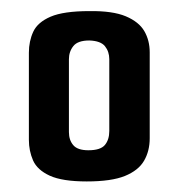

<svg xmlns="http://www.w3.org/2000/svg" viewBox="-20 -676 327 351"><path d="M138.6 -344.3Q94 -344.3 71 -354.8Q48.1 -365.3 40.4 -382.8Q32.8 -400.3 32.8 -420.3V-579.7Q32.8 -600.7 40.8 -618Q48.8 -635.3 72.5 -645.5Q96.3 -655.7 143.3 -655.7Q185.9 -656.3 210 -646.2Q234.1 -636 243.9 -619Q253.7 -602 253.7 -580.4V-423.3Q253.7 -400 243.4 -382.2Q233.1 -364.4 208.3 -354.3Q183.5 -344.3 138.6 -344.3ZM141.6 -401.3Q163.7 -401.3 171.8 -411Q179.8 -420.7 179.8 -436.5V-567.8Q179.8 -581.6 171.9 -591.5Q164 -601.3 143.3 -602Q122.2 -602 114.1 -591.8Q106 -581.6 106 -567.8V-434.5Q106 -420 113.9 -410.7Q121.8 -401.3 141.6 -401.3Z"/></svg>

Font: Smooch Sans Thin
Style: Regular
Weight: 100
Designer: Robert E. Leuschke
Foundry: Robert E. Leuschke
Version: Version 1.010